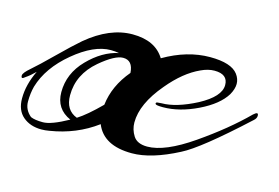

<svg xmlns="http://www.w3.org/2000/svg" viewBox="-75 -380 722 497"><g transform="rotate(15 286.5 -131.5)"><path d="M493 -216Q493 -245 457 -245Q440 -245 421 -236Q379 -217 340 -170Q291 -112 291 -62Q291 -43 301.5 -26.5Q312 -10 339 -10Q386 -10 459 -60.5Q532 -111 582 -161Q595 -173 595 -161Q595 -154 588 -148Q474 -43 428 -20Q357 17 305 17Q229 17 208 -35Q154 5 84 16Q73 18 63 18Q33 18 13.5 1.5Q-6 -15 -6 -47Q-6 -84 13 -123Q0 -110 -12 -102Q-22 -93 -22 -104Q-22 -111 -4.5 -126Q13 -141 49 -176.5Q85 -212 106 -230Q167 -281 228 -281Q289 -281 314 -240Q376 -276 437 -276Q494 -276 512 -252Q521 -240 521 -226.5Q521 -213 512 -197Q493 -166 444.5 -142.5Q396 -119 352 -119Q334 -119 332 -122Q330 -125 334 -127L346 -128Q385 -128 439 -156Q493 -185 493 -216ZM248 -183Q246 -216 220 -216Q198 -216 159 -183Q112 -143 112 -87Q112 -47 144 -35Q168 -50 204 -86Q210 -138 248 -183ZM184 -227Q139 -227 85.5 -182.5Q32 -138 16 -84Q11 -65 11 -43Q11 -21 29 -6Q40 -1 62 -1Q84 -1 129 -26Q88 -44 88 -89Q88 -139 125.5 -177.5Q163 -216 206 -225Q195 -227 184 -227Z"/></g></svg>

Font: Arizonia
Style: Regular
Weight: 400
Designer: Robert E. Leuschke
Foundry: Robert E. Leuschke
Version: Version 1.003